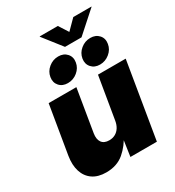

<svg xmlns="http://www.w3.org/2000/svg" viewBox="-216 -1042 1071 1175"><g transform="rotate(-30 319.5 -454.5)"><path d="M186.5 8.3Q128.9 8.3 91.8 -17.3Q54.7 -43 40 -89.1Q25.4 -135.3 35.2 -195.8L91.8 -535.6H287.6L238.3 -237.8Q231.9 -197.8 248 -175.3Q264.2 -152.8 300.3 -152.8Q324.2 -152.8 343 -163.1Q361.8 -173.3 374.3 -192.9Q386.7 -212.4 391.1 -240.2L440.4 -535.6H636.2L547.4 0H360.4L380.9 -140.6H393.6Q362.8 -76.7 312.7 -34.2Q262.7 8.3 186.5 8.3ZM482.9 -582.5Q444.8 -582.5 423.1 -607.2Q401.4 -631.8 407.2 -668Q413.1 -704.6 443.1 -729.2Q473.1 -753.9 511.2 -753.9Q549.3 -753.9 571.3 -729.2Q593.3 -704.6 586.9 -668Q581.1 -631.8 551 -607.2Q521 -582.5 482.9 -582.5ZM255.9 -582.5Q217.8 -582.5 196.3 -607.2Q174.8 -631.8 180.7 -668Q186.5 -704.6 216.6 -729.2Q246.6 -753.9 284.7 -753.9Q322.8 -753.9 344.7 -729.2Q366.7 -704.6 360.4 -668Q354.5 -631.8 324.5 -607.2Q294.4 -582.5 255.9 -582.5ZM376.5 -916.5 419.4 -849.6 485.8 -916.5H614.3L613.8 -914.6L467.3 -783.7H350.6L248 -914.6L248.5 -916.5Z"/></g></svg>

Font: Inter 20pt Black
Style: Italic
Weight: 900
Italic angle: -9.3988°
Version: Version 4.001;git-66647c0bb